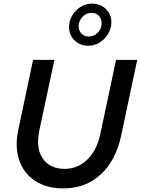

<svg xmlns="http://www.w3.org/2000/svg" viewBox="-20 -1031 779 1062"><path d="M331 11Q237 11 173.5 -31Q110 -73 85.5 -147Q61 -221 82 -317L163 -700H281L197 -307Q184 -244 197 -197Q210 -150 246.5 -123.5Q283 -97 338 -97Q410 -97 463 -148.5Q516 -200 535 -290L622 -700H739L650 -280Q620 -142 536.5 -65.5Q453 11 331 11ZM469 -778Q423 -778 392.5 -807.5Q362 -837 362 -881Q362 -916 379.5 -945.5Q397 -975 426 -993Q455 -1011 488 -1011Q535 -1011 565.5 -981.5Q596 -952 596 -908Q596 -874 578 -844Q560 -814 531.5 -796Q503 -778 469 -778ZM471 -829Q500 -829 521 -850.5Q542 -872 542 -902Q542 -928 526.5 -944Q511 -960 486 -960Q458 -960 436.5 -938Q415 -916 415 -886Q415 -861 431 -845Q447 -829 471 -829Z"/></svg>

Font: Red Hat Text Medium
Style: Italic
Weight: 500
Italic angle: -12°
Designer: Pentagram, MCKL
Foundry: Pentagram, MCKL
Version: Version 1.023; ttfautohint (v1.8.3)